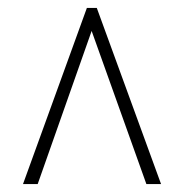

<svg xmlns="http://www.w3.org/2000/svg" viewBox="-20 -734 465 484"><path d="M38 -270H75L211 -656L349 -270H386L224 -714H199Z"/></svg>

Font: Noto Serif Armenian ExtraCondensed ExtraLight
Style: Regular
Weight: 200
Width: 2
Designer: Monotype Design Team
Foundry: Monotype Imaging Inc.
Version: Version 2.008